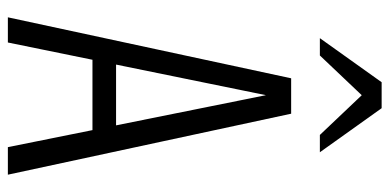

<svg xmlns="http://www.w3.org/2000/svg" viewBox="-271 -719 990 488"><g transform="rotate(90 224.0 -475.0)"><path d="M24 0 179 -720H235L88 0ZM354 0 209 -720H269L424 0ZM106 -275H340V-215H106ZM77 -793 189 -950H255L367 -793H323L193 -930H251L121 -793Z"/></g></svg>

Font: Instrument Sans Condensed
Style: Regular
Weight: 400
Width: 3
Designer: Rodrigo Fuenzalida
Foundry: fragTYPE
Version: Version 1.000;gftools[0.9.28]